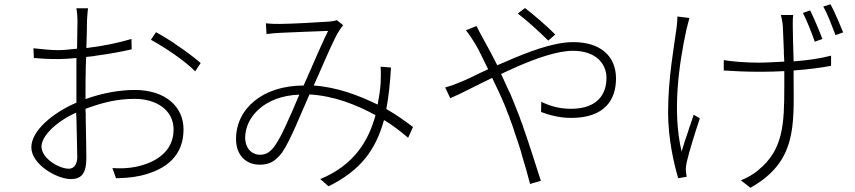

<svg xmlns="http://www.w3.org/2000/svg" viewBox="-20 -828 4040 907"><path d="M388 -82C388 -123 386 -195 385 -268V-280V-291C384 -299 384 -306 384 -314C465 -344 534 -361 617 -361C716 -361 800 -310 800 -216C800 -111 714 -59 622 -40C583 -32 544 -32 511 -34L528 14C559 13 600 12 644 2C769 -27 847 -95 847 -217C847 -326 759 -403 617 -403C545 -403 465 -389 384 -360V-399C384 -428 384 -462 385 -497V-507C386 -524 386 -542 387 -559C399 -560 411 -562 424 -563L434 -565C495 -573 555 -584 602 -595L601 -644C542 -626 465 -610 388 -601C390 -659 391 -710 391 -732C393 -755 393 -771 396 -789H341C344 -773 346 -750 346 -730C346 -712 345 -660 344 -598C310 -595 281 -591 256 -591C219 -591 191 -595 138 -600L140 -554C173 -551 206 -549 257 -549C281 -549 310 -551 341 -554C341 -539 341 -523 341 -508V-498C341 -488 341 -477 341 -467V-447C341 -431 341 -415 341 -401V-343C231 -296 128 -211 128 -132C128 -52 248 18 315 18C363 18 388 -7 388 -82ZM928 -530C901 -554 856 -588 809 -619L800 -626C771 -645 742 -662 717 -676L693 -640C759 -604 852 -542 902 -491L928 -530ZM176 -135C176 -187 248 -255 340 -296C340 -292 340 -288 340 -284L341 -272C342 -198 345 -125 345 -86C345 -54 331 -31 305 -31C261 -31 185 -75 177 -126L176 -133V-135Z M1794 -261C1839 -234 1875 -205 1908 -177L1931 -228C1896 -254 1855 -285 1805 -313C1816 -372 1823 -435 1827 -509L1778 -513C1780 -486 1779 -459 1778 -434C1776 -402 1770 -366 1764 -334C1675 -377 1575 -416 1462 -424C1469 -439 1476 -455 1483 -471L1490 -487C1525 -567 1559 -646 1581 -681C1589 -694 1594 -700 1601 -709L1571 -733C1561 -729 1549 -727 1534 -726C1495 -723 1352 -715 1303 -715C1283 -715 1261 -715 1236 -718L1239 -667C1261 -670 1283 -672 1306 -673C1352 -675 1490 -681 1530 -682C1507 -636 1482 -578 1456 -519L1452 -509C1447 -498 1442 -487 1437 -476L1433 -466C1427 -452 1420 -438 1414 -424C1223 -424 1095 -316 1095 -171C1095 -97 1140 -50 1207 -50C1249 -50 1279 -63 1313 -108C1352 -164 1403 -295 1442 -382C1558 -375 1662 -334 1754 -284C1721 -163 1654 -49 1493 18L1532 52C1684 -23 1755 -120 1794 -261ZM1138 -176C1138 -275 1229 -375 1394 -381C1385 -360 1375 -337 1365 -313L1361 -304L1357 -294L1352 -284C1326 -224 1299 -166 1273 -132C1251 -105 1233 -97 1208 -97C1175 -97 1144 -120 1139 -164L1138 -174V-176Z M2603 -665C2564 -705 2492 -766 2460 -790L2426 -764C2470 -731 2530 -676 2570 -636L2603 -665ZM2535 26C2512 -43 2484 -137 2450 -232L2447 -242C2444 -248 2442 -255 2439 -262L2436 -272C2421 -310 2406 -348 2391 -384C2386 -394 2381 -404 2376 -415L2372 -424C2371 -427 2369 -430 2368 -433L2364 -442C2358 -455 2353 -467 2347 -478C2350 -480 2354 -482 2357 -483L2367 -488C2369 -489 2370 -489 2372 -490L2382 -495L2392 -499L2402 -504C2406 -505 2409 -507 2412 -508L2422 -513C2518 -554 2613 -588 2687 -588C2798 -588 2845 -524 2845 -460C2845 -388 2807 -314 2677 -314C2618 -314 2572 -330 2537 -347L2536 -299C2573 -285 2622 -271 2678 -271C2836 -271 2890 -356 2890 -457C2890 -562 2818 -629 2688 -629C2591 -629 2470 -581 2358 -532L2348 -528C2342 -525 2335 -522 2329 -520C2305 -568 2281 -612 2262 -646C2252 -665 2238 -690 2231 -705L2181 -685C2195 -668 2212 -642 2223 -624C2240 -597 2260 -553 2286 -501C2231 -476 2186 -452 2152 -439C2134 -431 2106 -421 2083 -415L2107 -364C2155 -384 2223 -421 2305 -460C2315 -440 2325 -418 2336 -395L2340 -386C2343 -379 2347 -371 2350 -364C2361 -340 2371 -315 2380 -290L2384 -281C2385 -279 2385 -277 2386 -276L2389 -266C2396 -249 2401 -233 2407 -216L2410 -206C2422 -173 2432 -141 2442 -109L2444 -100C2460 -49 2473 -1 2484 41L2535 26Z M3963 -675C3956 -692 3948 -710 3940 -730L3936 -739C3925 -765 3913 -790 3903 -808L3869 -797C3890 -761 3910 -706 3927 -662L3963 -675ZM3865 -644C3850 -684 3825 -743 3807 -779L3773 -767C3792 -730 3814 -674 3829 -631L3865 -644ZM3729 -495C3795 -500 3852 -507 3906 -517V-565C3852 -551 3794 -543 3729 -538C3727 -603 3725 -684 3725 -706C3725 -728 3725 -744 3727 -757H3669C3672 -742 3676 -727 3678 -706C3679 -688 3681 -637 3683 -585V-573C3684 -561 3684 -549 3685 -537C3643 -535 3602 -532 3562 -532C3507 -532 3439 -537 3399 -544V-495C3438 -492 3510 -489 3561 -489C3562 -489 3564 -489 3566 -489H3575C3611 -489 3647 -490 3685 -492V-456C3685 -454 3685 -452 3685 -450V-419C3685 -238 3679 -121 3564 -26C3541 -5 3507 13 3480 24L3525 59C3744 -64 3730 -233 3729 -457V-495ZM3224 7C3223 -1 3221 -10 3220 -20C3219 -32 3221 -49 3224 -62C3234 -107 3266 -210 3286 -269L3257 -286C3252 -270 3246 -254 3241 -238L3237 -228C3236 -225 3235 -222 3234 -218L3231 -208C3219 -174 3208 -140 3200 -112C3155 -300 3187 -525 3223 -690C3228 -708 3233 -730 3237 -743L3180 -750C3180 -736 3179 -716 3176 -696C3165 -612 3136 -459 3136 -297C3136 -171 3165 -48 3184 14L3224 7Z"/></svg>

Font: Glow Sans SC Normal Light
Style: Regular
Weight: 300
Designer: Ryoko NISHIZUKA (kana, bopomofo & ideographs); Paul D. Hunt (Latin, Greek & Cyrillic); Sandoll Communications, Soo-young
Version: Version 0.93